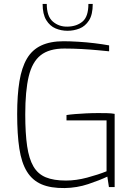

<svg xmlns="http://www.w3.org/2000/svg" viewBox="-20 -948 685 973"><path d="M308 5Q237 6 190.5 -14Q144 -34 116.5 -78.5Q89 -123 78 -195Q67 -267 67 -370Q67 -466 78.5 -536Q90 -606 116.5 -651Q143 -696 189 -717.5Q235 -739 302 -739Q334 -739 376 -736.5Q418 -734 459 -729Q500 -724 533 -718V-688Q513 -690 476 -693.5Q439 -697 394.5 -699.5Q350 -702 306 -702Q229 -702 186 -668Q143 -634 125.5 -560.5Q108 -487 108 -368Q108 -272 117.5 -207.5Q127 -143 149.5 -104.5Q172 -66 212 -49.5Q252 -33 314 -33Q366 -33 422 -48Q478 -63 520 -80V-338H317V-365Q336 -368 361.5 -370Q387 -372 417 -373.5Q447 -375 479 -375Q502 -375 523.5 -374.5Q545 -374 561 -371V0H532L524 -53Q484 -34 427 -15Q370 4 308 5ZM322 -792Q290 -792 261.5 -804Q233 -816 214.5 -846Q196 -876 196 -928H217Q217 -865 248 -838.5Q279 -812 322 -813Q369 -814 398.5 -839Q428 -864 428 -928H450Q450 -874 431 -844.5Q412 -815 383 -803.5Q354 -792 322 -792Z"/></svg>

Font: Exo Thin ExtraLight
Style: Regular
Weight: 250
Version: Version 2.000